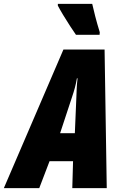

<svg xmlns="http://www.w3.org/2000/svg" viewBox="-78 -973 630 993"><path d="M-58.1 0 250 -716.8H462.9L474.1 0H295.9L299.8 -139.2H178.2L125 0ZM232.9 -284.2H309.1L316.9 -469.2Q317.9 -493.2 318.8 -516.6Q319.8 -540 323.2 -567.9H319.8Q315.4 -542 309.3 -519.3Q303.2 -496.6 294.9 -472.2ZM314.9 -793Q303.2 -809.6 284.4 -838.4Q265.6 -867.2 248 -896.5Q230.5 -925.8 221.2 -943.8V-953.1H398.9Q405.3 -924.8 414.6 -888.4Q423.8 -852.1 438 -806.2L437 -793Z"/></svg>

Font: Open Sans Condensed ExtraBold
Style: Italic
Weight: 800
Width: 3
Italic angle: -12°
Designer: Monotype Design Team
Foundry: Monotype Imaging Inc.
Version: Version 3.003; ttfautohint (v1.8.4)